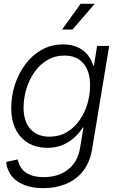

<svg xmlns="http://www.w3.org/2000/svg" viewBox="-20 -769 618 1002"><path d="M207 212.9Q148.9 212.9 106.7 196.3Q64.5 179.7 40.3 148.9Q16.1 118.2 12.2 76.2L72.8 63Q77.6 90.3 93.3 111.1Q108.9 131.8 137.5 143.6Q166 155.3 208.5 155.3Q284.7 155.3 335.4 115.5Q386.2 75.7 397.9 2.4L415.5 -104L412.1 -103.5Q393.1 -73.7 366.2 -49.6Q339.4 -25.4 304.7 -11.5Q270 2.4 227.5 2.4Q169.9 2.4 127.4 -22.7Q85 -47.9 61.8 -94.5Q38.6 -141.1 38.6 -205.1Q38.6 -266.6 57.4 -325.4Q76.2 -384.3 111.6 -432.4Q147 -480.5 197 -508.8Q247.1 -537.1 309.1 -537.1Q342.8 -537.1 369.1 -528.6Q395.5 -520 415 -504.6Q434.6 -489.3 447.3 -469Q460 -448.7 466.3 -426.3L470.2 -426.8L486.8 -529.3H549.8L460.9 8.3Q449.2 79.1 413.1 124.3Q377 169.4 323.5 191.2Q270 212.9 207 212.9ZM237.8 -55.7Q289.1 -55.7 328.4 -79.1Q367.7 -102.5 395 -141.4Q422.4 -180.2 436.3 -227.8Q450.2 -275.4 450.2 -324.7Q450.2 -395.5 415.8 -437.3Q381.3 -479 315.9 -479Q266.6 -479 227.1 -455.6Q187.5 -432.1 159.9 -392.8Q132.3 -353.5 117.7 -305.2Q103 -256.8 103 -207Q103 -135.7 138.7 -95.7Q174.3 -55.7 237.8 -55.7ZM303.7 -614.7 400.4 -749H474.1L358.4 -614.7Z"/></svg>

Font: Inter 24pt Light
Style: Italic
Weight: 300
Italic angle: -9.3988°
Designer: Rasmus Andersson
Foundry: rsms
Version: Version 4.001;git-66647c0bb